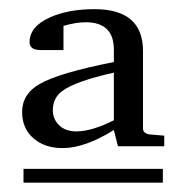

<svg xmlns="http://www.w3.org/2000/svg" viewBox="-20 -699 387 415"><path d="M335 -382.8H234.9L226.1 -418Q163.6 -378.9 115.2 -378.9Q77.6 -378.9 53.7 -398.9Q27.8 -420.4 27.8 -457Q27.8 -496.1 65.9 -517.6Q107.4 -541.5 226.1 -564.9V-591.8Q226.1 -650.9 165 -650.9Q144.5 -650.9 117.2 -643.1V-590.8H67.9Q43.9 -590.8 43.9 -607.9Q43.9 -642.1 89.4 -662.1Q128.9 -679.2 184.1 -679.2Q289.1 -679.2 289.1 -588.9V-420.9Q289.1 -409.7 306.2 -408.2L335 -405.8ZM332 -304.2H30.8V-334H332ZM226.1 -439V-542Q143.1 -523.4 114.7 -502.4Q94.2 -487.3 94.2 -460.9Q94.2 -441.4 107.9 -428.2Q121.6 -415 145 -415Q178.2 -415 226.1 -439Z"/></svg>

Font: Ezra SIL SR
Style: Regular
Weight: 400
Designer: Development by SIL's NRSI team. OpenType tables by Ralph Hancock ( hancock@dircon.co.uk ).
Foundry: Development by SIL's NRSI team.
Version: Version 2.51; 2007